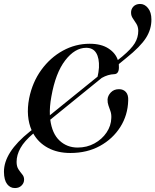

<svg xmlns="http://www.w3.org/2000/svg" viewBox="-52 -764 787 972"><path d="M98.5 -97.5 108 -105Q93.5 -138 90 -178.5Q86.5 -219 95.5 -266Q112 -348 157.2 -410.2Q202.5 -472.5 266.2 -507.5Q330 -542.5 402 -542.5Q460 -542.5 496.5 -519Q533 -495.5 544.5 -460L567 -478Q613 -516.5 630.5 -545.5Q648 -574.5 648 -608.5Q647.5 -629 638.5 -643.5Q629.5 -658 620.5 -671Q611.5 -684 611.5 -699.5Q611 -717.5 623 -730.5Q635 -743.5 656.5 -744Q680 -744.5 697.2 -723.2Q714.5 -702 714.5 -665.5Q715 -616 686.8 -571.8Q658.5 -527.5 588 -471L549.5 -439.5Q550.5 -430 550 -420.5Q549 -389.5 526.5 -388.5Q494.5 -387.5 463 -369.5L202.5 -158Q211.5 -88 249.2 -52.5Q287 -17 341 -17Q388 -17 426.2 -38Q464.5 -59 487.5 -93.2Q510.5 -127.5 511.5 -166.5Q512.5 -186 507.2 -201Q502 -216 497 -230Q492 -244 492.5 -260.5Q493.5 -279.5 509 -296Q524.5 -312.5 550.5 -312.5Q572.5 -312.5 585.5 -298Q598.5 -283.5 597 -255Q595 -181 557 -121Q519 -61 454 -25.2Q389 10.5 304.5 10.5Q239 10.5 190.8 -15.5Q142.5 -41.5 116.5 -88Q71.5 -50 51.8 -14.8Q32 20.5 32 55.5Q32 79 41.5 93.2Q51 107.5 60.5 118.8Q70 130 70 145Q70 162.5 57.2 175.2Q44.5 188 24 188Q0 188.5 -15.8 168.2Q-31.5 148 -32 106Q-32.5 7 98.5 -97.5ZM208 -275Q198.5 -223.5 200.5 -180.5L442 -376Q447 -396.5 449 -422Q451 -469.5 435 -495.8Q419 -522 384.5 -522Q327 -522 278 -458.2Q229 -394.5 208 -275Z"/></svg>

Font: Fraunces 72pt S000
Style: Italic
Weight: 400
Italic angle: -16°
Version: Version 1.000; ttfautohint (v1.8.3)